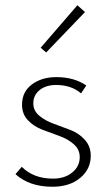

<svg xmlns="http://www.w3.org/2000/svg" viewBox="-20 -708 411 732"><path d="M156 -508 135 -526 275 -688 304 -662ZM180 4Q92 4 39 -44L63 -72Q108 -27 182 -27Q227 -27 255.5 -50.5Q284 -74 284 -109Q284 -138 261.5 -158Q239 -178 206.5 -189.5Q174 -201 141.5 -213.5Q109 -226 86.5 -249.5Q64 -273 64 -309Q64 -358 101.5 -386Q139 -414 195 -414Q263 -414 309 -382L289 -352Q252 -384 194 -384Q155 -384 131 -364.5Q107 -345 107 -314Q107 -286 129.5 -267Q152 -248 184 -236.5Q216 -225 248.5 -212.5Q281 -200 303.5 -175Q326 -150 326 -114Q326 -63 285.5 -29.5Q245 4 180 4Z"/></svg>

Font: EauTestText Light
Style: Regular
Weight: 300
Designer: Christian Thalmann (Catharsis Fonts)
Version: Version 0.001;PS 000.001;hotconv 1.0.88;makeotf.lib2.5.64775